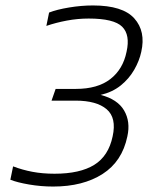

<svg xmlns="http://www.w3.org/2000/svg" viewBox="-20 -674 546 704"><path d="M175 10Q130 10 86.5 2.5Q43 -5 18 -15L28 -64Q62 -51 99 -44Q136 -37 180 -37Q273 -37 325.5 -69.5Q378 -102 393 -174Q408 -242 371 -273.5Q334 -305 257 -305H169L184 -348H258Q338 -348 384.5 -384Q431 -420 444 -484Q458 -546 428 -576Q398 -606 305 -606Q265 -606 225 -598.5Q185 -591 150 -579L160 -628Q188 -639 233 -646.5Q278 -654 321 -654Q430 -654 472.5 -606.5Q515 -559 498 -484Q491 -451 472 -418Q453 -385 422.5 -360.5Q392 -336 349 -326Q411 -310 435 -269Q459 -228 447 -174Q428 -82 356 -36Q284 10 175 10Z"/></svg>

Font: Kanit ExtraLight
Style: Italic
Weight: 275
Italic angle: -12°
Designer: Katatrad Team
Foundry: CadsonDemak
Version: Version 2.000; ttfautohint (v1.8.3)